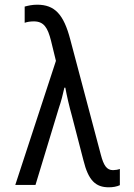

<svg xmlns="http://www.w3.org/2000/svg" viewBox="-20 -787 570 817"><path d="M443 10C461 10 477 7 490 1V-68C482 -65 470 -63 461 -63C434 -63 421 -83 409 -129L279 -619C251 -726 213 -767 138 -767C117 -767 100 -763 85 -759V-690C96 -694 109 -696 124 -696C167 -696 183 -669 197 -614L218 -528L45 0H131L230 -326C240 -355 248 -386 254 -414H258C264 -380 275 -333 286 -294L335 -105C356 -19 387 10 443 10Z"/></svg>

Font: Noto Sans Mono Condensed
Style: Regular
Weight: 400
Width: 3
Designer: Monotype Design Team
Foundry: Monotype Imaging Inc.
Version: Version 2.014